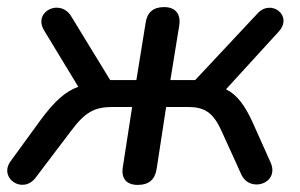

<svg xmlns="http://www.w3.org/2000/svg" viewBox="-27 -515 846 542"><path d="M362 7C392 7 410 -7 415 -37L442 -213H503C549 -213 574 -199 598 -146L654 -23C678 31 763 3 737 -56L686 -170C665 -216 643 -247 611 -263L760 -426C801 -471 738 -519 700 -477L524 -289H454L479 -443C484 -476 468 -495 436 -495C406 -495 388 -480 384 -450L358 -289H284L174 -469C143 -520 66 -483 97 -430L194 -270C158 -257 127 -230 86 -174L3 -60C-32 -12 38 35 74 -14L174 -146C213 -198 239 -213 291 -213H346L320 -45C314 -11 330 7 362 7Z"/></svg>

Font: SN Pro Medium
Style: Italic
Weight: 400
Italic angle: -9°
Designer: Tobias Whetton
Foundry: Supernotes
Version: Version 1.001;Glyphs 3.2 (3249)